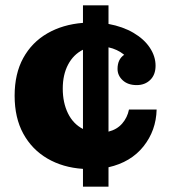

<svg xmlns="http://www.w3.org/2000/svg" viewBox="-20 -702 652 722"><path d="M292 0V-67Q216 -72 158 -106Q100 -140 67.5 -199.5Q35 -259 35 -342Q35 -425 67.5 -484Q100 -543 158 -576.5Q216 -610 292 -616V-682H388V-612Q442 -602 482 -578.5Q522 -555 543.5 -522.5Q565 -490 565 -455Q565 -421 545 -401.5Q525 -382 494 -382Q461 -382 441.5 -400Q422 -418 422 -443Q422 -479 447 -496Q421 -517 388 -524V-207Q420 -215 439.5 -237.5Q459 -260 465 -290H569Q567 -211 519.5 -151.5Q472 -92 388 -73V0ZM216 -369Q216 -316 235.5 -276Q255 -236 292 -217V-515Q256 -497 236 -459Q216 -421 216 -369Z"/></svg>

Font: Montagu Slab 16pt
Style: Bold
Weight: 700
Designer: Florian Karsten
Foundry: Florian Karsten
Version: Version 1.000; ttfautohint (v1.8.3)